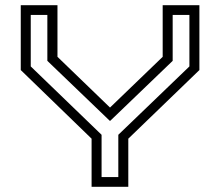

<svg xmlns="http://www.w3.org/2000/svg" viewBox="-20 -720 848 740"><path d="M333 0V-185.5L60 -450V-700H201.5V-501L404 -305.5L607 -501V-700H748.5V-450L474.5 -185.5V0ZM371.5 -37.5H436V-200.5L710 -464V-662.5H645.5V-485.5L405 -254.5H403L162.5 -485.5V-662.5H98.5V-464L371.5 -200.5Z"/></svg>

Font: Tourney Expanded
Style: Regular
Weight: 400
Width: 7
Designer: Tyler Finck
Foundry: Etcetera Type Co
Version: Version 1.010; ttfautohint (v1.8.3)